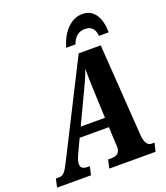

<svg xmlns="http://www.w3.org/2000/svg" viewBox="-200 -1041 1000 1154"><g transform="rotate(-20 299.5 -464.5)"><path d="M303 -771H362C379 -819 409 -839 447 -839C485 -839 510 -817 512 -771H575C574 -865 537 -929 462 -929C380 -929 323 -848 303 -771ZM193 -54H179C150 -54 135 -64 135 -88C135 -102 140 -120 152 -146L194 -235H381L386 -127C386 -120 387 -112 387 -105C387 -68 365 -54 329 -54H310L298 0H594L607 -54H589C554 -54 544 -92 542 -141L503 -714H362L68 -132C36 -68 24 -54 -5 -54H-24L-36 0H181ZM307 -474C337 -537 351 -566 368 -614C367 -566 369 -524 371 -465L378 -296H223Z"/></g></svg>

Font: Noto Serif Condensed Extra
Style: Italic
Weight: 800
Width: 3
Italic angle: -12°
Designer: Monotype Design Team
Foundry: Monotype Imaging Inc.
Version: Version 1.901